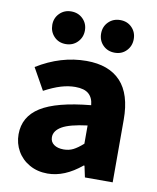

<svg xmlns="http://www.w3.org/2000/svg" viewBox="-88 -851 765 933"><g transform="rotate(10 294.5 -385.0)"><path d="M39 -151Q39 -238 116 -286.5Q193 -335 362 -351Q359 -387 337.5 -406Q316 -425 271 -425Q237 -425 200.5 -414Q164 -403 119 -379L59 -486Q177 -559 303 -559Q414 -559 472 -497Q530 -435 530 -309V0H393L381 -56H377Q294 13 210 13Q160 13 121 -9Q82 -31 60.5 -68.5Q39 -106 39 -151ZM362 -161V-251Q275 -240 238 -218.5Q201 -197 201 -165Q201 -142 219 -129Q237 -116 267 -116Q293 -116 314 -126.5Q335 -137 362 -161ZM349 -703Q349 -737 372 -760Q395 -783 430 -783Q465 -783 487.5 -760Q510 -737 510 -703Q510 -669 487.5 -645.5Q465 -622 430 -622Q395 -622 372 -645Q349 -668 349 -703ZM108 -703Q108 -737 131 -760Q154 -783 188 -783Q223 -783 246 -760Q269 -737 269 -703Q269 -669 246 -645.5Q223 -622 188 -622Q153 -622 130.5 -645.5Q108 -669 108 -703Z"/></g></svg>

Font: Nebula Sans Bold
Style: Regular
Weight: 700
Designer: Paul D. Hunt for Adobe (as Source Sans)
Foundry: Nebula Entertainment & Broadcasting LLC
Version: Version 1.010